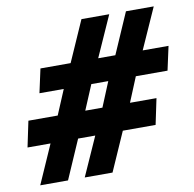

<svg xmlns="http://www.w3.org/2000/svg" viewBox="-79 -790 879 871"><g transform="rotate(-10 360.0 -355.0)"><path d="M696 -412H550L503 -298H625L600 -179H449L370 0H242L322 -179H243L165 0H37L116 -179H10L35 -298H170L218 -412H106L130 -522H269L352 -710H480L396 -522H475L557 -710H685L601 -522H720ZM376 -298 423 -412H345L297 -298Z"/></g></svg>

Font: Raleway ExtraBold
Style: Italic
Weight: 800
Italic angle: -12°
Designer: Matt McInerney, Pablo Impallari, Rodrigo Fuenzalida
Foundry: Matt McInerney, Pablo Impallari, Rodrigo Fuenzalida
Version: Version 4.026